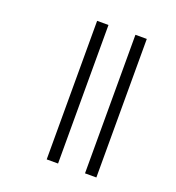

<svg xmlns="http://www.w3.org/2000/svg" viewBox="-117 -716 742 810"><g transform="rotate(20 254.5 -311.0)"><path d="M354 0V-622H405V0ZM182 0V-622H233V0Z"/></g></svg>

Font: Noto Sans Gurmukhi ExtraCondensed Light
Style: Regular
Weight: 300
Width: 2
Designer: Jelle Bosma - Monotype Design Team
Foundry: Monotype Imaging Inc.
Version: Version 2.004; ttfautohint (v1.8.4.7-5d5b)